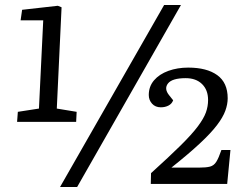

<svg xmlns="http://www.w3.org/2000/svg" viewBox="-20 -733 954 764"><path d="M219 11 633 -713H700L287 11ZM206 -301 285 -288 283 -248H48L51 -288L135 -301L152 -652H62L68 -694L210 -710L225 -704ZM719 -422Q665 -422 648.5 -401Q632 -380 653 -354L669 -334Q664 -320 650.5 -313Q637 -306 620 -306Q598 -306 585 -320.5Q572 -335 572 -355Q572 -389 593 -413.5Q614 -438 650 -451Q686 -464 729 -464Q803 -464 844.5 -434Q886 -404 886 -342Q886 -318 876.5 -292Q867 -266 843 -234.5Q819 -203 775 -162Q731 -121 662 -66H771Q800 -66 815.5 -70Q831 -74 840.5 -89Q850 -104 861 -136H897L884 -1H580L581 -44Q654 -110 699 -154.5Q744 -199 767.5 -230.5Q791 -262 799.5 -286Q808 -310 808 -335Q808 -375 784 -398.5Q760 -422 719 -422Z"/></svg>

Font: Literata 12pt
Style: Italic
Weight: 400
Italic angle: -2°
Designer: Latin by Veronika Burian and Jose Scaglione. Greek by Irene Vlachou. Cyrillic by Vera Evstafieva
Foundry: TypeTogether
Version: Version 3.002